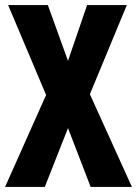

<svg xmlns="http://www.w3.org/2000/svg" viewBox="-22 -827 538 754"><path d="M496 -93H334L245 -324L154 -93H-2L159 -454L10 -807H166L245 -588L320 -807H476L331 -457Z"/></svg>

Font: Noto Sans Kannada UI ExtraCondensed ExtraBold
Style: Regular
Weight: 800
Width: 2
Designer: Jelle Bosma - Monotype Design Team
Foundry: Monotype Imaging Inc.
Version: Version 2.005; ttfautohint (v1.8.4.7-5d5b)